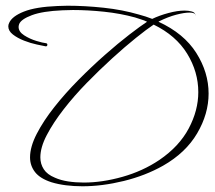

<svg xmlns="http://www.w3.org/2000/svg" viewBox="-20 -611 753 671"><path d="M268 40Q238 40 210.5 36.5Q183 33 160 26Q120 13 102.5 -9.5Q85 -32 85 -61Q85 -98 108.5 -143.5Q132 -189 170 -237Q208 -285 254 -331.5Q300 -378 346.5 -419Q393 -460 432 -490Q471 -520 494 -535Q484 -540 473.5 -543Q463 -546 452 -550Q401 -564 344 -570Q287 -576 235 -576Q225 -576 216 -575.5Q207 -575 198 -575Q129 -572 91.5 -558Q54 -544 47 -527Q45 -521 45 -517Q45 -500 64.5 -487.5Q84 -475 107 -468Q130 -461 141 -460Q146 -459 145.5 -454Q145 -449 140 -449Q130 -451 108.5 -455.5Q87 -460 64 -469Q41 -478 25 -490.5Q9 -503 9 -519Q9 -525 12 -531Q22 -554 63.5 -570.5Q105 -587 181 -590Q189 -590 198 -590.5Q207 -591 216 -591Q276 -591 342 -584Q408 -577 466 -560Q489 -554 512 -545Q537 -557 568.5 -565.5Q600 -574 625 -574Q639 -574 649.5 -571Q660 -568 662 -562Q665 -560 665 -557Q665 -557 664.5 -557.5Q664 -558 664 -559L662 -562Q656 -567 642 -567Q624 -567 595.5 -559.5Q567 -552 535 -536L534 -535Q623 -494 666 -426Q709 -358 709 -284Q709 -213 669 -145Q629 -77 550 -32Q488 3 412.5 21.5Q337 40 268 40ZM273 27Q337 27 408 7Q479 -13 537 -52Q606 -99 639.5 -162Q673 -225 673 -289Q673 -360 634 -423.5Q595 -487 517 -525Q493 -509 455 -478.5Q417 -448 372.5 -407.5Q328 -367 283.5 -321.5Q239 -276 202.5 -229Q166 -182 143.5 -139Q121 -96 121 -61Q121 -38 133 -19.5Q145 -1 172 10Q192 19 218 23Q244 27 273 27Z"/></svg>

Font: Waterfall
Style: Regular
Weight: 400
Designer: Robert E. Leuschke
Foundry: Robert E. Leuschke
Version: Version 1.010; ttfautohint (v1.8.3)